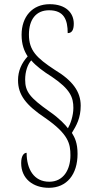

<svg xmlns="http://www.w3.org/2000/svg" viewBox="-20 -780 457 916"><path d="M213 116C299 116 350 52 350 -46C350 -97 337 -124 323 -146C345 -182 365 -217 365 -276C365 -343 326 -396 241 -447C154 -504 118 -540 118 -615C118 -687 152 -731 214 -731C285 -731 303 -686 303 -622C322 -622 332 -636 332 -667C332 -718 295 -760 217 -760C134 -760 83 -700 83 -614C83 -568 95 -537 112 -511C83 -479 66 -442 66 -397C66 -328 103 -279 196 -217C307 -140 316 -94 316 -39C316 29 283 87 215 87C141 87 107 26 107 -51C94 -51 81 -37 81 -2C81 72 137 116 213 116ZM304 -168C293 -183 264 -215 216 -248C123 -314 100 -342 100 -400C100 -439 112 -473 129 -492C152 -465 187 -439 227 -414C316 -354 330 -315 330 -265C330 -228 316 -188 304 -168Z"/></svg>

Font: Noto Serif Tamil ExtraCondensed ExtraLight
Style: Regular
Weight: 200
Width: 2
Designer: Indian Type Foundry, Tom Grace, and the Monotype Design Team
Foundry: Monotype Imaging Inc.
Version: Version 2.004